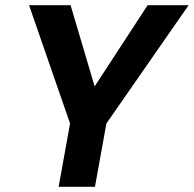

<svg xmlns="http://www.w3.org/2000/svg" viewBox="-20 -720 747 740"><path d="M206 0 250 -244 92 -700H252L351 -366L333 -369L549 -700H707L390 -244L346 0Z"/></svg>

Font: DM Sans ExtraBold
Style: Italic
Weight: 800
Italic angle: -10°
Designer: Colophon Foundry, Jonny Pinhorn
Foundry: Colophon Foundry
Version: Version 4.004;gftools[0.9.30]